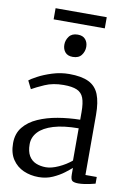

<svg xmlns="http://www.w3.org/2000/svg" viewBox="-98 -963 717 1035"><g transform="rotate(10 260.0 -446.0)"><path d="M187.5 11Q143 11 105.2 -5.5Q67.5 -22 44.2 -56.8Q21 -91.5 21 -145.5Q21 -198 49.8 -233.5Q78.5 -269 126.8 -290.2Q175 -311.5 234.2 -321.5Q293.5 -331.5 355.5 -332.5V-374.5Q355.5 -424 345 -451.5Q334.5 -479 308.5 -490.2Q282.5 -501.5 236 -501.5Q177.5 -501.5 133.2 -482Q89 -462.5 65 -448.5L43 -492.5Q52.5 -501 84.8 -518.5Q117 -536 162.5 -550.5Q208 -565 255.5 -565Q322 -565 361.5 -546Q401 -527 418 -484.8Q435 -442.5 435 -372.5V-44H497V-7.5Q486 -4.5 470 -1Q454 2.5 436.8 5Q419.5 7.5 404.5 7.5Q383 7.5 372.5 1Q362 -5.5 362 -34.5V-70Q350 -59 324.8 -39.8Q299.5 -20.5 264.5 -4.8Q229.5 11 187.5 11ZM217.5 -48Q247.5 -48 286.5 -65.8Q325.5 -83.5 355.5 -109V-285.5Q272.5 -285 218.2 -268.5Q164 -252 137 -222.8Q110 -193.5 110 -155.5Q110 -116 124 -92.2Q138 -68.5 162.5 -58.2Q187 -48 217.5 -48ZM256 -659Q229 -659 215 -675.2Q201 -691.5 201 -716.5Q201 -741 216.2 -761.5Q231.5 -782 263 -782H264Q291.5 -782 305.5 -765.5Q319.5 -749 319.5 -724.5Q319.5 -699.5 304.2 -679.2Q289 -659 257 -659ZM400.5 -901.5V-840.5H120.5V-901.5Z"/></g></svg>

Font: Merriweather 20pt Light
Style: Regular
Weight: 300
Version: Version 2.100